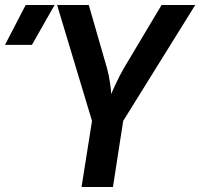

<svg xmlns="http://www.w3.org/2000/svg" viewBox="-134 -750 803 770"><path d="M-114 -570H-6L85 -730H-31ZM193 0H319L360 -265L649 -730H514L363 -477C340 -437 321 -394 312 -373C311 -394 306 -437 295 -477L222 -730H95L235 -265Z"/></svg>

Font: JetBrains Mono
Style: Bold Italic
Weight: 558
Italic angle: -9°
Monospace: yes
Designer: Philipp Nurullin, Konstantin Bulenkov
Foundry: JetBrains
Version: Version 2.305